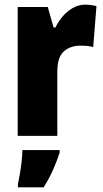

<svg xmlns="http://www.w3.org/2000/svg" viewBox="-20 -583 443 824"><path d="M345 -563Q369 -563 394 -557L380 -381Q370 -384 357.5 -385.5Q345 -387 326 -387Q281 -387 253.5 -362Q226 -337 226 -276V0H56V-553H185L210 -465H218Q229 -489 248 -511.5Q267 -534 292 -548.5Q317 -563 345 -563ZM236 72Q223 112 206.5 148.5Q190 185 167 221H57V207Q61 189 65.5 162Q70 135 73 108Q76 81 76 61H236Z"/></svg>

Font: Noto Sans Gujarati UI Condensed Black
Style: Regular
Weight: 900
Width: 3
Designer: Jelle Bosma - Monotype Design Team, Universal Thirst
Foundry: Monotype Imaging Inc.
Version: Version 2.106; ttfautohint (v1.8.4.7-5d5b)